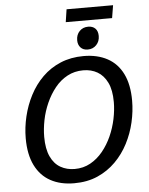

<svg xmlns="http://www.w3.org/2000/svg" viewBox="-64 -1036 850 1098"><g transform="rotate(-5 361.5 -487.5)"><path d="M317 10Q239 10 182 -21Q125 -52 94 -114.5Q63 -177 63 -270Q63 -332 78 -395Q93 -458 122.5 -515Q152 -572 196.5 -616Q241 -660 300.5 -685Q360 -710 433 -710Q512 -710 569.5 -679Q627 -648 657.5 -586Q688 -524 688 -432Q688 -371 673.5 -308Q659 -245 629.5 -188Q600 -131 555.5 -86.5Q511 -42 452 -16Q393 10 317 10ZM327 -71Q377 -71 417.5 -93.5Q458 -116 489 -154Q520 -192 541 -239Q562 -286 572.5 -336.5Q583 -387 583 -433Q583 -502 562 -545Q541 -588 505.5 -608.5Q470 -629 424 -629Q374 -629 333 -607Q292 -585 261.5 -547Q231 -509 210 -462Q189 -415 179 -365Q169 -315 169 -269Q169 -200 189.5 -156Q210 -112 246 -91.5Q282 -71 327 -71ZM461 -745Q435 -745 420 -761Q405 -777 405 -803Q405 -835 424.5 -855Q444 -875 474 -875Q500 -875 515 -860Q530 -845 530 -817Q530 -786 510.5 -765.5Q491 -745 461 -745ZM349 -912 360 -985H627L615 -912Z"/></g></svg>

Font: Bitter Thin Medium
Style: Italic
Weight: 500
Italic angle: -9°
Version: Version 3.021